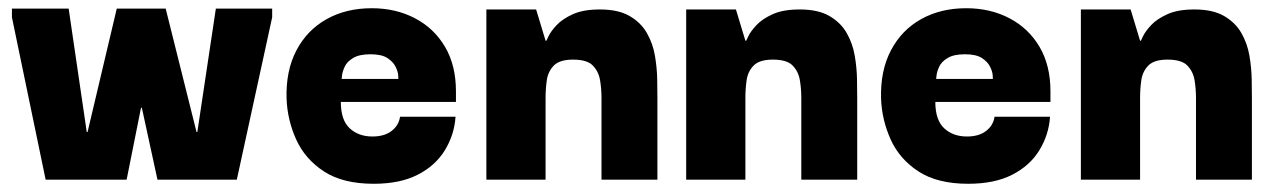

<svg xmlns="http://www.w3.org/2000/svg" viewBox="-20 -437 3100 467"><path d="M91 0 9 -395V-416H147L191 -116H193L264 -416H383L458 -116H460L505 -416H642V-395L556 0H363L325 -175H323L288 0Z M889 10Q814 10 768 -20Q722 -50 700.5 -97.5Q679 -145 677 -197Q675 -265 701 -314.5Q727 -364 774.5 -390.5Q822 -417 884 -417Q943 -417 989.5 -392.5Q1036 -368 1062.5 -323Q1089 -278 1089 -215Q1089 -215 1089 -204.5Q1089 -194 1089 -189H809Q809 -145 830.5 -125Q852 -105 886 -105Q915 -105 932.5 -118.5Q950 -132 953 -153H1088Q1085 -109 1062 -71.5Q1039 -34 996 -12Q953 10 889 10ZM811 -245H949Q949 -245 948.5 -254Q948 -263 942 -275Q936 -287 922 -296Q908 -305 881 -305Q854 -305 839 -296Q824 -287 818.5 -275Q813 -263 812 -254Q811 -245 811 -245Z M1163 0V-414H1284L1307 -338H1309Q1309 -338 1314.5 -349.5Q1320 -361 1334 -376Q1348 -391 1373.5 -402.5Q1399 -414 1439 -414Q1484 -414 1511.5 -398Q1539 -382 1553.5 -356.5Q1568 -331 1573 -301.5Q1578 -272 1578.5 -244.5Q1579 -217 1579 -198V0H1443V-199Q1443 -221 1439.5 -242Q1436 -263 1422 -277.5Q1408 -292 1374 -292Q1341 -292 1327 -277.5Q1313 -263 1310 -242Q1307 -221 1307 -199V0Z M1649 0V-414H1770L1793 -338H1795Q1795 -338 1800.5 -349.5Q1806 -361 1820 -376Q1834 -391 1859.5 -402.5Q1885 -414 1925 -414Q1970 -414 1997.5 -398Q2025 -382 2039.5 -356.5Q2054 -331 2059 -301.5Q2064 -272 2064.5 -244.5Q2065 -217 2065 -198V0H1929V-199Q1929 -221 1925.5 -242Q1922 -263 1908 -277.5Q1894 -292 1860 -292Q1827 -292 1813 -277.5Q1799 -263 1796 -242Q1793 -221 1793 -199V0Z M2335 10Q2260 10 2214 -20Q2168 -50 2146.5 -97.5Q2125 -145 2123 -197Q2121 -265 2147 -314.5Q2173 -364 2220.5 -390.5Q2268 -417 2330 -417Q2389 -417 2435.5 -392.5Q2482 -368 2508.5 -323Q2535 -278 2535 -215Q2535 -215 2535 -204.5Q2535 -194 2535 -189H2255Q2255 -145 2276.5 -125Q2298 -105 2332 -105Q2361 -105 2378.5 -118.5Q2396 -132 2399 -153H2534Q2531 -109 2508 -71.5Q2485 -34 2442 -12Q2399 10 2335 10ZM2257 -245H2395Q2395 -245 2394.5 -254Q2394 -263 2388 -275Q2382 -287 2368 -296Q2354 -305 2327 -305Q2300 -305 2285 -296Q2270 -287 2264.5 -275Q2259 -263 2258 -254Q2257 -245 2257 -245Z M2609 0V-414H2730L2753 -338H2755Q2755 -338 2760.5 -349.5Q2766 -361 2780 -376Q2794 -391 2819.5 -402.5Q2845 -414 2885 -414Q2930 -414 2957.5 -398Q2985 -382 2999.5 -356.5Q3014 -331 3019 -301.5Q3024 -272 3024.5 -244.5Q3025 -217 3025 -198V0H2889V-199Q2889 -221 2885.5 -242Q2882 -263 2868 -277.5Q2854 -292 2820 -292Q2787 -292 2773 -277.5Q2759 -263 2756 -242Q2753 -221 2753 -199V0Z"/></svg>

Font: Darker Grotesque Black
Style: Regular
Weight: 900
Designer: Gabriel Lam
Foundry: TypeRant
Version: Version 1.000;gftools[0.9.28]